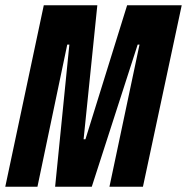

<svg xmlns="http://www.w3.org/2000/svg" viewBox="-31 -708 709 728"><path d="M-11 0 135 -688H338L286 -180H293L451 -688H658L511 0H384L498 -539H491L317 0H178L232 -539H224L111 0Z"/></svg>

Font: Saira ExtraCondensed ExtraBold
Style: Italic
Weight: 800
Width: 2
Italic angle: -12°
Designer: Hector Gatti with collaboration of the Omnibus-Type team
Foundry: Omnibus-Type
Version: Version 1.101